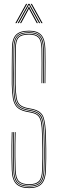

<svg xmlns="http://www.w3.org/2000/svg" viewBox="-20 -963 296 988"><path d="M130.5 5Q85.2 5 63.6 -16.2Q42 -37.5 40.5 -88Q39.5 -126.2 39.1 -155.9Q38.8 -185.5 39.1 -215.1Q39.5 -244.8 40.5 -283H44.5Q43.8 -251 43.2 -221.1Q42.8 -191.2 43.1 -159.2Q43.5 -127.2 44.5 -88.2Q45.8 -38.2 67 -18.6Q88.2 1 130.5 1Q172.8 1 192 -20Q211.2 -41 212.5 -88.2Q213.5 -122.5 213.9 -146.8Q214.2 -171 213.9 -197.8Q213.5 -224.5 212.5 -265.8Q211 -326.2 200.9 -357.1Q190.8 -388 147.5 -398L115.2 -404.5Q92 -410.2 79.6 -421.4Q67.2 -432.5 62.4 -457.5Q57.5 -482.5 56.5 -529.2Q55.8 -566.2 56.6 -616.6Q57.5 -667 57.5 -713Q57.5 -756 73.2 -772.5Q89 -789 129.5 -789Q165.5 -789 180.9 -772.2Q196.2 -755.5 197.5 -711.5Q198.2 -685 198.2 -637.4Q198.2 -589.8 197.5 -535H193.5Q194.2 -590.2 194.2 -637.6Q194.2 -685 193.5 -711.5Q192.5 -754 177.8 -769.5Q163 -785 129.5 -785Q90.8 -785 76.1 -769.5Q61.5 -754 61.5 -713Q61.5 -667 60.6 -616.6Q59.8 -566.2 60.5 -529.5Q61.5 -483.8 66 -459.5Q70.5 -435.2 82.2 -424.6Q94 -414 116.2 -408.5L148.5 -402Q193.5 -391.5 204.2 -359.1Q215 -326.8 216.5 -266Q217.5 -224.5 217.9 -198.2Q218.2 -172 217.9 -147.8Q217.5 -123.5 216.5 -88Q215 -38.5 194.5 -16.8Q174 5 130.5 5ZM130.5 -3Q89.8 -3 69.8 -21.4Q49.8 -39.8 48.5 -88.2Q47.5 -128 47.1 -158.9Q46.8 -189.8 47.2 -219Q47.8 -248.2 48.5 -283H52.5Q51.8 -251 51.2 -221.2Q50.8 -191.5 51.1 -159.4Q51.5 -127.2 52.5 -88.2Q53.8 -43.8 71.4 -25.4Q89 -7 130.5 -7Q169.2 -7 186.2 -25.5Q203.2 -44 204.5 -88.5Q205.5 -122.8 205.9 -147.1Q206.2 -171.5 205.9 -198.2Q205.5 -225 204.5 -265.8Q203.5 -311.5 198.4 -336.6Q193.2 -361.8 180.9 -373.4Q168.5 -385 145.8 -390.2L113.5 -396.8Q85 -403.8 71.5 -418Q58 -432.2 53.8 -458.9Q49.5 -485.5 48.5 -529.2Q48 -554 48.2 -585.1Q48.5 -616.2 49 -649.4Q49.5 -682.5 49.5 -713Q49.5 -759 67.6 -778Q85.8 -797 129.5 -797Q168 -797 186.1 -778.5Q204.2 -760 205.5 -711.8Q206.2 -685.5 206.2 -637.6Q206.2 -589.8 205.5 -535H201.5Q202.2 -590.2 202.2 -637.8Q202.2 -685.2 201.5 -711.8Q200.2 -756.5 184 -774.8Q167.8 -793 129.5 -793Q87.2 -793 70.4 -775.4Q53.5 -757.8 53.5 -713Q53.5 -667 52.6 -616.6Q51.8 -566.2 52.5 -529.2Q53.5 -481.8 58.6 -456Q63.8 -430.2 76.8 -418.5Q89.8 -406.8 114.2 -400.8L146.8 -394.2Q187.8 -384.8 197.4 -355.5Q207 -326.2 208.5 -265.8Q209.5 -224.5 209.9 -198.6Q210.2 -172.8 209.9 -148.6Q209.5 -124.5 208.5 -88.2Q207.2 -40.8 188.5 -21.9Q169.8 -3 130.5 -3ZM130.5 -11Q92 -11 74.9 -27.8Q57.8 -44.5 56.5 -88.5Q55.5 -128.5 55.1 -159.2Q54.8 -190 55.2 -219.1Q55.8 -248.2 56.5 -283H60.5Q59.8 -250.8 59.2 -221Q58.8 -191.2 59.1 -159.4Q59.5 -127.5 60.5 -88.5Q61.8 -45.8 78 -30.4Q94.2 -15 130.5 -15Q164.8 -15 180.1 -30.9Q195.5 -46.8 196.5 -88.5Q197.5 -123 197.9 -147.1Q198.2 -171.2 197.9 -197.8Q197.5 -224.2 196.5 -265.5Q195.5 -309.8 191 -333.2Q186.5 -356.8 175.6 -367.2Q164.8 -377.8 144 -382.5L111.5 -389Q80.5 -396.5 65.8 -412.6Q51 -428.8 46.2 -457Q41.5 -485.2 40.5 -529Q39.8 -566.2 40.6 -616.8Q41.5 -667.2 41.5 -713Q41.5 -762.5 61.9 -783.8Q82.2 -805 129.5 -805Q172.2 -805 192.1 -783.6Q212 -762.2 213.5 -712Q214 -688 214.2 -643.6Q214.5 -599.2 213.5 -535H209.5Q210.2 -590.2 210.2 -637.8Q210.2 -685.2 209.5 -711.8Q208.2 -761.8 188.6 -781.4Q169 -801 129.5 -801Q84 -801 64.8 -780.9Q45.5 -760.8 45.5 -713Q45.5 -667.2 44.6 -616.8Q43.8 -566.2 44.5 -529Q45.5 -485.5 50 -458Q54.5 -430.5 68.6 -415.4Q82.8 -400.2 112.5 -393L144.8 -386.5Q166.8 -381.5 178.4 -370.4Q190 -359.2 194.8 -334.9Q199.5 -310.5 200.5 -265.5Q201.5 -224.2 201.9 -198.1Q202.2 -172 201.9 -148Q201.5 -124 200.5 -88.5Q199.2 -45.8 183.5 -28.4Q167.8 -11 130.5 -11ZM59 -844 114 -943H120L65 -844ZM71 -844 126 -943H132L187 -844H181L134 -929.2L130 -937.5H128L124 -929.2L77 -844ZM83 -844 123 -917.8 128 -928.8H130L135 -917.8L175 -844H169L131.5 -913.2L130 -918H128L126.5 -913.2L89 -844ZM193 -844 138 -943H144L199 -844Z"/></svg>

Font: Big Shoulders Inline Thin
Style: Regular
Weight: 100
Designer: Patric King
Foundry: XO Type Co
Version: Version 2.002